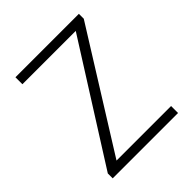

<svg xmlns="http://www.w3.org/2000/svg" viewBox="-163 -674 779 779"><g transform="rotate(-45 226.0 -284.5)"><path d="M413 -40V0H38V-28L355 -529H49V-569H413V-541L100 -40Z"/></g></svg>

Font: Yaldevi ExtraLight
Style: Regular
Weight: 200
Designer: Sol Matas, Rajitha Manaperi, Kosala Senevirathne
Foundry: Mooniak
Version: Version 1.100